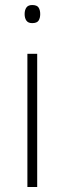

<svg xmlns="http://www.w3.org/2000/svg" viewBox="-20 -744 257 764"><path d="M108 -724Q127 -724 133.5 -714Q140 -704 140 -688Q140 -672 133.5 -662Q127 -652 108 -652Q92 -652 85 -662Q78 -672 78 -688Q78 -704 85 -714Q92 -724 108 -724ZM128 -530V0H89V-530Z"/></svg>

Font: Noto Sans Devanagari ExtraLight
Style: Regular
Weight: 200
Designer: Jelle Bosma - Monotype Design Team
Foundry: Monotype Imaging Inc.
Version: Version 2.004; ttfautohint (v1.8.4.7-5d5b)